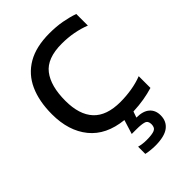

<svg xmlns="http://www.w3.org/2000/svg" viewBox="-257 -762 1111 1111"><g transform="rotate(-45 298.5 -207.0)"><path d="M336 240Q320 240 297 237.5Q274 235 263 232V173Q292 181 325 181Q370 181 390 172.5Q410 164 410 136Q410 108 389 101.5Q368 95 329 95H289L316 8Q181 -6 112 -91Q43 -176 43 -312Q43 -418 77.5 -494.5Q112 -571 183 -612.5Q254 -654 364 -654Q420 -654 466.5 -645.5Q513 -637 553 -623V-528Q513 -544 467.5 -552.5Q422 -561 372 -561Q252 -561 202.5 -497Q153 -433 153 -312Q153 -199 207 -140.5Q261 -82 374 -82Q420 -82 466.5 -89.5Q513 -97 554 -113V-17Q518 -6 477 1Q436 8 388 10L375 47Q429 47 456.5 71Q484 95 484 137Q484 186 448.5 213Q413 240 336 240Z"/></g></svg>

Font: Kanit
Style: Regular
Weight: 400
Designer: Katatrad Team
Foundry: CadsonDemak
Version: Version 2.000; ttfautohint (v1.8.3)